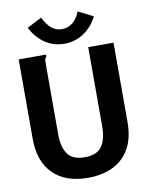

<svg xmlns="http://www.w3.org/2000/svg" viewBox="-90 -872 730 949"><g transform="rotate(-10 275.0 -397.0)"><path d="M275 13Q162 13 100 -49Q38 -111 38 -223V-623H175V-613Q169 -607 167.5 -600Q166 -593 166 -576V-222Q166 -160 191 -125Q216 -90 276 -90Q338 -90 362.5 -125.5Q387 -161 387 -225V-623H514V-226Q514 -144 483.5 -91Q453 -38 399 -12.5Q345 13 275 13ZM366 -806 441 -768Q414 -716 371 -688Q328 -660 275 -660Q221 -660 178.5 -688.5Q136 -717 109 -769L183 -807Q201 -770 223.5 -751.5Q246 -733 275 -733Q304 -733 327.5 -750.5Q351 -768 366 -806Z"/></g></svg>

Font: Inconsolata SemiExpanded ExtraBold
Style: Regular
Weight: 800
Width: 6
Monospace: yes
Designer: Raph Levien, Cyreal, Brenton Simpson
Foundry: Raph Levien, Cyreal, Google
Version: Version 3.001; ttfautohint (v1.8.2.53-6de2)